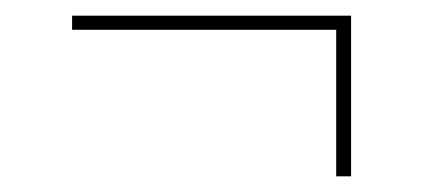

<svg xmlns="http://www.w3.org/2000/svg" viewBox="-20 -369 540 245"><path d="M409 -144V-331H72V-349H428V-144Z"/></svg>

Font: iosevka_custom_sans_ss08 Thin
Style: Regular
Weight: 100
Designer: Belleve Invis
Foundry: Belleve Invis
Version: Version 10.3.0; ttfautohint (v1.8.3)